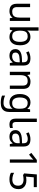

<svg xmlns="http://www.w3.org/2000/svg" viewBox="1999 -2799 1040 5078"><g transform="rotate(90 2519.0 -260.0)"><path d="M533 -536V0H461L448 -71H444Q427 -43 400 -25Q373 -7 341 1.5Q309 10 274 10Q210 10 166.5 -10.5Q123 -31 101 -74Q79 -117 79 -185V-536H168V-191Q168 -127 197 -95Q226 -63 287 -63Q347 -63 381.5 -85.5Q416 -108 430.5 -151.5Q445 -195 445 -257V-536Z M791 -575Q791 -541 789.5 -511.5Q788 -482 786 -465H791Q814 -499 854 -522Q894 -545 957 -545Q1057 -545 1117.5 -475.5Q1178 -406 1178 -268Q1178 -176 1150.5 -114Q1123 -52 1073 -21Q1023 10 957 10Q894 10 854 -13Q814 -36 791 -68H784L766 0H703V-760H791ZM942 -472Q885 -472 852 -450.5Q819 -429 805 -384.5Q791 -340 791 -271V-267Q791 -168 823.5 -115.5Q856 -63 944 -63Q1016 -63 1051.5 -116Q1087 -169 1087 -269Q1087 -370 1051.5 -421Q1016 -472 942 -472Z M1521 -545Q1619 -545 1666 -502Q1713 -459 1713 -365V0H1649L1632 -76H1628Q1605 -47 1580.5 -27.5Q1556 -8 1524.5 1Q1493 10 1448 10Q1400 10 1361.5 -7Q1323 -24 1301 -59.5Q1279 -95 1279 -149Q1279 -229 1342 -272.5Q1405 -316 1536 -320L1627 -323V-355Q1627 -422 1598 -448Q1569 -474 1516 -474Q1474 -474 1436 -461.5Q1398 -449 1365 -433L1338 -499Q1373 -518 1421 -531.5Q1469 -545 1521 -545ZM1547 -259Q1447 -255 1408.5 -227Q1370 -199 1370 -148Q1370 -103 1397.5 -82Q1425 -61 1468 -61Q1536 -61 1581 -98.5Q1626 -136 1626 -214V-262Z M2137 -546Q2233 -546 2282 -499.5Q2331 -453 2331 -349V0H2244V-343Q2244 -408 2215 -440Q2186 -472 2124 -472Q2035 -472 2001 -422Q1967 -372 1967 -278V0H1879V-536H1950L1963 -463H1968Q1986 -491 2012.5 -509.5Q2039 -528 2071 -537Q2103 -546 2137 -546Z M2687 -546Q2740 -546 2782.5 -526Q2825 -506 2855 -465H2860L2872 -536H2942V9Q2942 85 2916 136.5Q2890 188 2837 214Q2784 240 2702 240Q2644 240 2595.5 231.5Q2547 223 2509 206V125Q2547 145 2598 156Q2649 167 2707 167Q2776 167 2815.5 126.5Q2855 86 2855 16V-5Q2855 -17 2856 -39.5Q2857 -62 2858 -71H2854Q2826 -30 2784.5 -10Q2743 10 2688 10Q2584 10 2525.5 -63Q2467 -136 2467 -267Q2467 -395 2525.5 -470.5Q2584 -546 2687 -546ZM2699 -472Q2654 -472 2622.5 -448Q2591 -424 2574.5 -378Q2558 -332 2558 -266Q2558 -167 2594.5 -114.5Q2631 -62 2701 -62Q2742 -62 2771 -72.5Q2800 -83 2819 -105.5Q2838 -128 2847 -163Q2856 -198 2856 -246V-267Q2856 -340 2839.5 -385Q2823 -430 2788 -451Q2753 -472 2699 -472Z M3270 10Q3226 10 3191.5 -4.5Q3157 -19 3137 -55.5Q3117 -92 3117 -157V-714H3206V-165Q3206 -117 3224.5 -93Q3243 -69 3283 -69Q3305 -69 3328.5 -72.5Q3352 -76 3365 -80V-6Q3351 1 3323.5 5.5Q3296 10 3270 10Z M3663 -545Q3761 -545 3808 -502Q3855 -459 3855 -365V0H3791L3774 -76H3770Q3747 -47 3722.5 -27.5Q3698 -8 3666.5 1Q3635 10 3590 10Q3542 10 3503.5 -7Q3465 -24 3443 -59.5Q3421 -95 3421 -149Q3421 -229 3484 -272.5Q3547 -316 3678 -320L3769 -323V-355Q3769 -422 3740 -448Q3711 -474 3658 -474Q3616 -474 3578 -461.5Q3540 -449 3507 -433L3480 -499Q3515 -518 3563 -531.5Q3611 -545 3663 -545ZM3689 -259Q3589 -255 3550.5 -227Q3512 -199 3512 -148Q3512 -103 3539.5 -82Q3567 -61 3610 -61Q3678 -61 3723 -98.5Q3768 -136 3768 -214V-262Z M4197 0V-446Q4197 -474 4198 -506.5Q4199 -539 4200 -569.5Q4201 -600 4201 -622Q4185 -605 4173.5 -594.5Q4162 -584 4142 -567L4070 -508L4023 -568L4210 -714H4283V0Z M4725 10Q4675 10 4629 0.5Q4583 -9 4551 -29V-113Q4573 -98 4603.5 -87.5Q4634 -77 4667 -71.5Q4700 -66 4727 -66Q4804 -66 4847.5 -103Q4891 -140 4891 -219Q4891 -290 4848 -326.5Q4805 -363 4723 -363Q4697 -363 4663.5 -358.5Q4630 -354 4610 -350L4566 -378L4593 -714H4930V-633H4670L4651 -428Q4667 -432 4694.5 -435Q4722 -438 4753 -438Q4818 -438 4869.5 -414.5Q4921 -391 4951.5 -344.5Q4982 -298 4982 -229Q4982 -117 4916 -53.5Q4850 10 4725 10Z"/></g></svg>

Font: ubangla15
Style: Book
Weight: 400
Designer: Jelle Bosma - Monotype Design Team
Foundry: Monotype Imaging Inc.
Version: Version 2.003